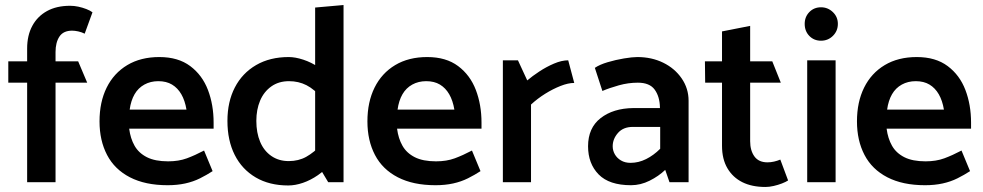

<svg xmlns="http://www.w3.org/2000/svg" viewBox="-20 -725 3911 764"><path d="M13 -396H88V0H201V-396H327L291 -481H201V-518Q201 -556 216.5 -579.5Q232 -603 267 -603Q278 -603 291.5 -600Q305 -597 317 -591L348 -676Q339 -683 323.5 -689Q308 -695 291.5 -698.5Q275 -702 259 -702Q205 -702 167 -681Q129 -660 108.5 -622Q88 -584 88 -532V-481H13Z M830 -213V-237Q830 -308 807.5 -367Q785 -426 737 -462Q689 -498 614 -498Q540 -498 486.5 -466Q433 -434 404.5 -376.5Q376 -319 376 -242Q376 -166 406 -108.5Q436 -51 497 -19.5Q558 12 647 12Q685 12 717 5Q749 -2 776 -15.5Q803 -29 826 -44L792 -126Q756 -107 723.5 -95Q691 -83 649 -83Q597 -83 564.5 -99.5Q532 -116 515.5 -145Q499 -174 494 -213ZM496 -289Q501 -325 515.5 -350Q530 -375 554.5 -388.5Q579 -402 610 -402Q642 -402 664.5 -388.5Q687 -375 701.5 -350Q716 -325 722 -289Z M1234 -87 1286 0H1347V-705L1234 -695ZM1262 -152Q1229 -118 1198.5 -101Q1168 -84 1129 -84Q1089 -84 1059.5 -104.5Q1030 -125 1015 -161Q1000 -197 1000 -244Q1000 -289 1015 -324.5Q1030 -360 1059.5 -381Q1089 -402 1130 -402Q1168 -402 1199.5 -386Q1231 -370 1264 -332L1297 -409Q1278 -437 1248.5 -457Q1219 -477 1187 -487.5Q1155 -498 1129 -498Q1054 -498 999 -466Q944 -434 914.5 -377Q885 -320 885 -244Q885 -166 914 -108.5Q943 -51 997.5 -19Q1052 13 1127 13Q1155 13 1185.5 2.5Q1216 -8 1245 -28Q1274 -48 1296 -76Z M1896 -213V-237Q1896 -308 1873.5 -367Q1851 -426 1803 -462Q1755 -498 1680 -498Q1606 -498 1552.5 -466Q1499 -434 1470.5 -376.5Q1442 -319 1442 -242Q1442 -166 1472 -108.5Q1502 -51 1563 -19.5Q1624 12 1713 12Q1751 12 1783 5Q1815 -2 1842 -15.5Q1869 -29 1892 -44L1858 -126Q1822 -107 1789.5 -95Q1757 -83 1715 -83Q1663 -83 1630.5 -99.5Q1598 -116 1581.5 -145Q1565 -174 1560 -213ZM1562 -289Q1567 -325 1581.5 -350Q1596 -375 1620.5 -388.5Q1645 -402 1676 -402Q1708 -402 1730.5 -388.5Q1753 -375 1767.5 -350Q1782 -325 1788 -289Z M2093 0V-309Q2119 -333 2149.5 -352Q2180 -371 2210.5 -383Q2241 -395 2265 -395L2241 -485Q2215 -485 2184.5 -472Q2154 -459 2126 -440.5Q2098 -422 2078 -405L2041 -485H1981V0Z M2418 -143Q2418 -172 2439 -196Q2460 -220 2498 -220H2607V-133Q2581 -107 2551 -92Q2521 -77 2489 -77Q2467 -77 2451 -86.5Q2435 -96 2426.5 -111Q2418 -126 2418 -143ZM2377 -363Q2405 -375 2442.5 -385.5Q2480 -396 2518 -396Q2565 -396 2585 -368.5Q2605 -341 2606 -298V-295H2500Q2420 -294 2370 -255Q2320 -216 2320 -143Q2320 -74 2362 -31Q2404 12 2491 12Q2529 12 2565 -6Q2601 -24 2627 -49L2644 0H2720V-324Q2720 -373 2692.5 -413Q2665 -453 2619 -475.5Q2573 -498 2516 -498Q2496 -498 2463 -492.5Q2430 -487 2398 -477.5Q2366 -468 2347 -455Z M3053 -481H2965V-622L2853 -600V-481H2785L2786 -396H2853V-145Q2853 -92 2874.5 -55.5Q2896 -19 2934 0Q2972 19 3026 19Q3041 19 3058.5 15Q3076 11 3091.5 5Q3107 -1 3116 -7L3085 -90Q3073 -85 3060 -82Q3047 -79 3034 -79Q2999 -79 2982 -102.5Q2965 -126 2965 -163V-396H3087Z M3305 0V-485H3192V0ZM3247 -563Q3275 -563 3294.5 -582.5Q3314 -602 3314 -630Q3314 -658 3294 -677Q3274 -696 3247 -696Q3219 -696 3200.5 -677Q3182 -658 3182 -630Q3182 -601 3200.5 -582Q3219 -563 3247 -563Z M3844 -213V-237Q3844 -308 3821.5 -367Q3799 -426 3751 -462Q3703 -498 3628 -498Q3554 -498 3500.5 -466Q3447 -434 3418.5 -376.5Q3390 -319 3390 -242Q3390 -166 3420 -108.5Q3450 -51 3511 -19.5Q3572 12 3661 12Q3699 12 3731 5Q3763 -2 3790 -15.5Q3817 -29 3840 -44L3806 -126Q3770 -107 3737.5 -95Q3705 -83 3663 -83Q3611 -83 3578.5 -99.5Q3546 -116 3529.5 -145Q3513 -174 3508 -213ZM3510 -289Q3515 -325 3529.5 -350Q3544 -375 3568.5 -388.5Q3593 -402 3624 -402Q3656 -402 3678.5 -388.5Q3701 -375 3715.5 -350Q3730 -325 3736 -289Z"/></svg>

Font: Catamaran Thin SemiBold
Style: Regular
Weight: 600
Version: Version 2.000